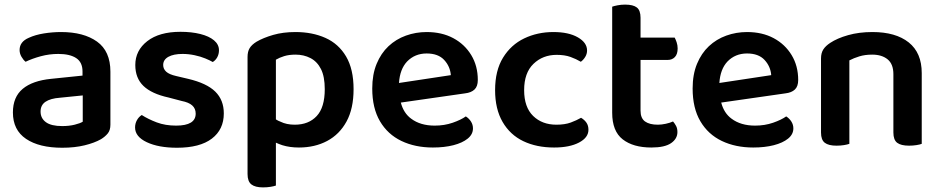

<svg xmlns="http://www.w3.org/2000/svg" viewBox="-20 -626 4084 833"><path d="M245 -487Q343 -487 401 -445.5Q459 -404 459 -315V-85Q459 -61 447.5 -47Q436 -33 418 -22Q390 -6 347 4.5Q304 15 250 15Q150 15 93 -23.5Q36 -62 36 -138Q36 -205 78.5 -240.5Q121 -276 202 -284L338 -298V-316Q338 -356 310.5 -374Q283 -392 233 -392Q194 -392 157 -382Q120 -372 91 -358Q81 -366 73 -380Q65 -394 65 -409Q65 -445 105 -462Q133 -475 170.5 -481Q208 -487 245 -487ZM250 -79Q280 -79 304 -85Q328 -91 339 -98V-212L240 -202Q199 -199 177.5 -184.5Q156 -170 156 -142Q156 -113 179 -96Q202 -79 250 -79Z M951 -134Q951 -64 899 -24.5Q847 15 748 15Q668 15 617 -9Q566 -33 566 -73Q566 -90 574 -104.5Q582 -119 595 -127Q623 -109 660 -95Q697 -81 744 -81Q829 -81 829 -133Q829 -155 814 -168.5Q799 -182 768 -188L711 -203Q638 -219 602.5 -253Q567 -287 567 -344Q567 -407 619 -447.5Q671 -488 763 -488Q811 -488 849 -478.5Q887 -469 908.5 -451Q930 -433 930 -408Q930 -391 922.5 -377.5Q915 -364 903 -357Q891 -364 870.5 -372.5Q850 -381 824 -386.5Q798 -392 772 -392Q733 -392 710.5 -379.5Q688 -367 688 -344Q688 -327 701 -315Q714 -303 745 -296L796 -284Q877 -265 914 -228.5Q951 -192 951 -134Z M1277 14Q1237 14 1205 4Q1190 -1 1177 -7V179Q1169 182 1154 184.5Q1139 187 1121 187Q1087 187 1070.5 174Q1054 161 1054 129V-379Q1054 -402 1063 -417Q1072 -432 1093 -445Q1122 -462 1165 -474.5Q1208 -487 1262 -487Q1335 -487 1392 -461.5Q1449 -436 1481.5 -381Q1514 -326 1514 -239Q1514 -155 1483.5 -99Q1453 -43 1399.5 -14.5Q1346 14 1277 14ZM1177 -108Q1186 -102 1197 -98Q1223 -85 1259 -85Q1319 -85 1354 -122.5Q1389 -160 1389 -239Q1389 -294 1372.5 -326.5Q1356 -359 1327 -374Q1298 -389 1262 -389Q1234 -389 1213 -382.5Q1192 -376 1177 -367Z M1719 -181Q1731 -135 1764 -111Q1804 -81 1866 -81Q1908 -81 1944 -93.5Q1980 -106 2001 -121Q2015 -112 2023.5 -98.5Q2032 -85 2032 -69Q2032 -43 2009 -24.5Q1986 -6 1947 4Q1908 14 1858 14Q1781 14 1721.5 -14.5Q1662 -43 1628.5 -100Q1595 -157 1595 -242Q1595 -303 1614 -349Q1633 -395 1665.5 -425.5Q1698 -456 1741 -471.5Q1784 -487 1831 -487Q1897 -487 1946.5 -460.5Q1996 -434 2024.5 -387Q2053 -340 2053 -279Q2053 -251 2038.5 -237.5Q2024 -224 1998 -221ZM1936 -300Q1933 -338 1907 -366Q1881 -394 1831 -394Q1780 -394 1746 -359Q1715 -326 1711 -266Z M2395 -388Q2335 -388 2294.5 -349Q2254 -310 2254 -235Q2254 -161 2293 -123Q2332 -85 2394 -85Q2431 -85 2456.5 -94.5Q2482 -104 2501 -115Q2516 -106 2524.5 -93.5Q2533 -81 2533 -63Q2533 -29 2492 -7.5Q2451 14 2384 14Q2308 14 2250.5 -13.5Q2193 -41 2160.5 -97Q2128 -153 2128 -235Q2128 -320 2162.5 -376Q2197 -432 2254.5 -459.5Q2312 -487 2381 -487Q2447 -487 2487 -464Q2527 -441 2527 -407Q2527 -392 2519 -379Q2511 -366 2500 -358Q2480 -370 2455 -379Q2430 -388 2395 -388Z M2759 -366V-146Q2759 -113 2778.5 -99Q2798 -85 2834 -85Q2850 -85 2868.5 -89Q2887 -93 2900 -99Q2907 -91 2913 -80Q2919 -69 2919 -53Q2919 -24 2891.5 -5Q2864 14 2806 14Q2727 14 2681.5 -21.5Q2636 -57 2636 -137V-597Q2644 -600 2659.5 -603Q2675 -606 2692 -606Q2727 -606 2743 -593.5Q2759 -581 2759 -549V-463H2907Q2911 -456 2915.5 -443Q2920 -430 2920 -416Q2920 -391 2908 -378.5Q2896 -366 2877 -366Z M3109 -181Q3121 -135 3154 -111Q3194 -81 3256 -81Q3298 -81 3334 -93.5Q3370 -106 3391 -121Q3405 -112 3413.5 -98.5Q3422 -85 3422 -69Q3422 -43 3399 -24.5Q3376 -6 3337 4Q3298 14 3248 14Q3171 14 3111.5 -14.5Q3052 -43 3018.5 -100Q2985 -157 2985 -242Q2985 -303 3004 -349Q3023 -395 3055.5 -425.5Q3088 -456 3131 -471.5Q3174 -487 3221 -487Q3287 -487 3336.5 -460.5Q3386 -434 3414.5 -387Q3443 -340 3443 -279Q3443 -251 3428.5 -237.5Q3414 -224 3388 -221ZM3326 -300Q3323 -338 3297 -366Q3271 -394 3221 -394Q3170 -394 3136 -359Q3105 -326 3101 -266Z M3979 -309V-2Q3972 1 3956.5 3.5Q3941 6 3924 6Q3889 6 3872.5 -6.5Q3856 -19 3856 -51V-304Q3856 -348 3831 -368.5Q3806 -389 3764 -389Q3733 -389 3708.5 -381.5Q3684 -374 3665 -364V-2Q3657 1 3642 3.5Q3627 6 3609 6Q3575 6 3558.5 -6.5Q3542 -19 3542 -51V-372Q3542 -396 3552 -411.5Q3562 -427 3582 -440Q3612 -460 3659.5 -473.5Q3707 -487 3765 -487Q3866 -487 3922.5 -442Q3979 -397 3979 -309Z"/></svg>

Font: Baloo Bhaijaan 2 SemiBold
Style: Regular
Weight: 600
Designer: Sanskriti Dholi, Noopur Datye and Ek Type
Foundry: Ek Type
Version: Version 1.700